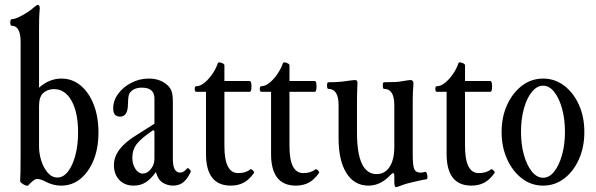

<svg xmlns="http://www.w3.org/2000/svg" viewBox="-20 -745 2428 782"><path d="M230 11Q211 11 193.5 6Q176 1 162 -7Q150 -13 143 -14.5Q136 -16 130 -16Q119 -16 95 10Q92 13 84 10Q76 7 69 1.5Q62 -4 62 -7Q63 -18 63.5 -44Q64 -70 64 -131V-573Q64 -640 28 -640Q22 -640 22 -653.5Q22 -667 28 -667Q39 -667 57 -675.5Q75 -684 92.5 -695.5Q110 -707 118 -715Q130 -725 134 -725Q142 -725 142 -711Q140 -688 139.5 -668.5Q139 -649 139 -632V-388Q181 -425 230 -425Q274 -425 308 -397Q342 -369 361.5 -319.5Q381 -270 381 -205Q381 -142 361.5 -93.5Q342 -45 308 -17Q274 11 230 11ZM214 -22Q238 -22 257 -46.5Q276 -71 287 -112.5Q298 -154 298 -205Q298 -287 271.5 -334.5Q245 -382 200 -382Q174 -382 156.5 -366.5Q139 -351 139 -313V-148Q139 -120 148 -91Q157 -62 174 -42Q191 -22 214 -22Z M524 11Q488 11 466 -12Q444 -35 444 -73Q444 -138 533 -193L609 -241V-344Q609 -388 558 -388Q522 -388 507 -364Q502 -357 501 -318Q500 -270 469 -270Q441 -270 441 -303Q441 -335 461 -362.5Q481 -390 514.5 -407.5Q548 -425 586 -425Q628 -425 656 -403Q670 -393 677 -378Q684 -363 684 -331V-97Q684 -42 714 -42Q728 -42 742 -59Q745 -63 752 -55.5Q759 -48 756 -43Q741 -13 724.5 -1Q708 11 684 11Q663 11 643.5 -0.5Q624 -12 615 -44Q593 -14 572 -1.5Q551 11 524 11ZM562 -38Q580 -38 594.5 -56.5Q609 -75 609 -97V-211L604 -215Q555 -182 537 -158.5Q519 -135 519 -103Q519 -76 531.5 -57Q544 -38 562 -38Z M920 11Q819 11 819 -118V-371H780Q773 -371 773 -382.5Q773 -394 780 -394Q796 -394 813.5 -408.5Q831 -423 845.5 -444.5Q860 -466 867 -487Q870 -494 882 -489Q894 -485 894 -479V-415H997Q1002 -415 1003.5 -404Q1005 -393 1003.5 -382Q1002 -371 997 -371H894V-150Q894 -40 950 -40Q981 -40 999 -55Q1003 -58 1010 -51Q1017 -44 1014 -40Q994 -12 971.5 -0.5Q949 11 920 11Z M1185 11Q1084 11 1084 -118V-371H1045Q1038 -371 1038 -382.5Q1038 -394 1045 -394Q1061 -394 1078.5 -408.5Q1096 -423 1110.5 -444.5Q1125 -466 1132 -487Q1135 -494 1147 -489Q1159 -485 1159 -479V-415H1262Q1267 -415 1268.5 -404Q1270 -393 1268.5 -382Q1267 -371 1262 -371H1159V-150Q1159 -40 1215 -40Q1246 -40 1264 -55Q1268 -58 1275 -51Q1282 -44 1279 -40Q1259 -12 1236.5 -0.5Q1214 11 1185 11Z M1593 17Q1589 17 1587.5 10.5Q1586 4 1586 -5V-28Q1586 -40 1581 -40Q1578 -40 1570 -32Q1530 11 1481 11Q1423 11 1391 -40Q1359 -91 1359 -182V-317Q1359 -383 1317 -383Q1312 -383 1312 -396.5Q1312 -410 1317 -410Q1361 -410 1391 -415Q1408 -417 1414.5 -418Q1421 -419 1426 -419Q1436 -419 1436 -407Q1435 -387 1434.5 -369Q1434 -351 1434 -340V-205Q1434 -36 1514 -36Q1548 -36 1567 -65.5Q1586 -95 1586 -147V-317Q1586 -383 1544 -383Q1539 -383 1539 -396.5Q1539 -410 1544 -410Q1571 -410 1590 -411Q1609 -412 1622 -415Q1647 -419 1652 -419Q1664 -419 1664 -404Q1661 -370 1661 -340V-115Q1661 -72 1667 -57Q1673 -42 1692 -42Q1701 -42 1711 -45Q1716 -46 1718.5 -38.5Q1721 -31 1721 -23.5Q1721 -16 1717 -15Q1710 -14 1693 -10.5Q1676 -7 1656 -2Q1635 3 1623.5 7Q1612 11 1602 15Q1597 17 1593 17Z M1900 11Q1799 11 1799 -118V-371H1760Q1753 -371 1753 -382.5Q1753 -394 1760 -394Q1776 -394 1793.5 -408.5Q1811 -423 1825.5 -444.5Q1840 -466 1847 -487Q1850 -494 1862 -489Q1874 -485 1874 -479V-415H1977Q1982 -415 1983.5 -404Q1985 -393 1983.5 -382Q1982 -371 1977 -371H1874V-150Q1874 -40 1930 -40Q1961 -40 1979 -55Q1983 -58 1990 -51Q1997 -44 1994 -40Q1974 -12 1951.5 -0.5Q1929 11 1900 11Z M2192 11Q2144 11 2106 -18Q2068 -47 2045.5 -96.5Q2023 -146 2023 -207Q2023 -269 2045.5 -318Q2068 -367 2106 -396Q2144 -425 2192 -425Q2240 -425 2278 -396Q2316 -367 2338 -318Q2360 -269 2360 -207Q2360 -146 2338 -96.5Q2316 -47 2278 -18Q2240 11 2192 11ZM2192 -21Q2217 -21 2237 -46Q2257 -71 2269 -113.5Q2281 -156 2281 -208Q2281 -261 2269 -303.5Q2257 -346 2237 -371Q2217 -396 2192 -396Q2167 -396 2146.5 -371Q2126 -346 2114 -303.5Q2102 -261 2102 -208Q2102 -156 2114 -113.5Q2126 -71 2146.5 -46Q2167 -21 2192 -21Z"/></svg>

Font: Junicode Two Beta Condensed
Style: Regular
Weight: 400
Width: 3
Designer: Peter S. Baker
Foundry: Briery Creek Software
Version: Version 1.053; ttfautohint (v1.8.4)